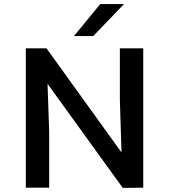

<svg xmlns="http://www.w3.org/2000/svg" viewBox="-20 -916 825 937"><path d="M106 0ZM679 -680V0L579 1L212 -507L220 -273V0H106V-680H207L573 -172L565 -426V-680ZM469 -896H585L435 -740H341Z"/></svg>

Font: Martel Sans SemiBold
Style: Regular
Weight: 600
Designer: Dan Reynolds and Mathieu Réguer
Foundry: Dan Reynolds and Mathieu Réguer
Version: Version 1.002; ttfautohint (v1.1) -l 5 -r 5 -G 72 -x 0 -D la